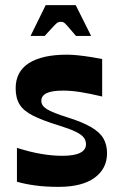

<svg xmlns="http://www.w3.org/2000/svg" viewBox="-20 -717 469 748"><path d="M46 -9V-141Q96 -125 140 -117.5Q184 -110 222 -110Q269 -110 292 -121.5Q315 -133 315 -155Q315 -170 306 -181.5Q297 -193 274.5 -204Q252 -215 210 -228Q148 -247 110.5 -265.5Q73 -284 57 -309Q41 -334 41 -373Q41 -438 92.5 -471Q144 -504 241 -504Q260 -504 284 -501.5Q308 -499 333 -495Q358 -491 378 -487V-341Q332 -352 295 -358Q258 -364 226 -364Q182 -364 161.5 -354Q141 -344 141 -324Q141 -305 163 -291.5Q185 -278 242 -260Q300 -242 334.5 -222Q369 -202 383 -177.5Q397 -153 397 -120Q397 -60 348.5 -24.5Q300 11 208 11Q157 11 117 5.5Q77 0 46 -9ZM99 -577 158 -697H275L335 -577H276Q253 -604 243 -615.5Q233 -627 228.5 -629.5Q224 -632 217 -632Q210 -632 205 -629.5Q200 -627 189.5 -615.5Q179 -604 154 -577Z"/></svg>

Font: Ojuju
Style: Bold
Weight: 700
Designer: Chisaokwu Joboson, Mirko Velimirovic
Foundry: Udi Foundry
Version: Version 1.000